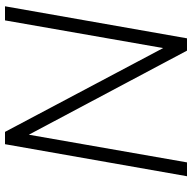

<svg xmlns="http://www.w3.org/2000/svg" viewBox="-20 -730 750 749"><g transform="rotate(-90 354.5 -355.0)"><path d="M650 -710H705L580 0H532L204 -617L96 0H42L167 -710H215L542 -93Z"/></g></svg>

Font: Livvic Light
Style: Italic
Weight: 300
Italic angle: -10°
Designer: Jacques Le Bailly, Baron von Fonthausen
Version: Version 1.001; ttfautohint (v1.8.2)